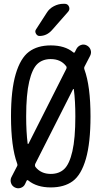

<svg xmlns="http://www.w3.org/2000/svg" viewBox="-20 -980 540 1014"><path d="M315.4 -960H321.3Q337.9 -960 344.2 -945.3Q350.6 -930.7 339.8 -918L253.9 -820.3Q226.6 -790 188.5 -790Q176.8 -790 169.9 -802.2Q163.1 -814.5 169.9 -824.2L226.6 -912.1Q240.2 -934.6 264.6 -947.3Q289.1 -960 315.4 -960ZM248 -668Q205.1 -668 177.7 -642.6Q150.4 -617.2 134.3 -549.3Q118.2 -481.4 118.2 -365.2Q118.2 -284.2 126 -221.7Q126 -219.7 127.9 -219.7Q129.9 -219.7 130.9 -221.7L330.1 -616.2Q334 -625 329.1 -630.9Q300.8 -668 248 -668ZM370.1 -507.8Q370.1 -509.8 368.2 -509.8Q366.2 -509.8 365.2 -507.8L166 -114.3Q163.1 -105.5 167 -98.6Q196.3 -61.5 248 -61.5Q292 -61.5 319.3 -87.4Q346.7 -113.3 362.3 -181.2Q377.9 -249 377.9 -365.2Q377.9 -446.3 370.1 -507.8ZM40 -43.9 69.3 -100.6Q74.2 -107.4 70.3 -117.2Q38.1 -205.1 38.1 -365.2Q38.1 -504.9 63 -588.9Q87.9 -672.9 132.8 -706.5Q177.7 -740.2 248 -740.2Q322.3 -740.2 366.2 -704.1Q372.1 -698.2 376 -706.1L383.8 -721.7Q391.6 -736.3 407.2 -742.2Q422.9 -748 438 -740.2Q453.1 -732.4 458.5 -716.8Q463.9 -701.2 456.1 -685.5L426.8 -628.9Q422.9 -622.1 425.8 -613.3Q458 -525.4 458 -365.2Q458 -225.6 433.6 -141.1Q409.2 -56.6 364.3 -23.4Q319.3 9.8 248 9.8Q174.8 9.8 129.9 -26.4Q124 -32.2 120.1 -24.4L112.3 -7.8Q105.5 6.8 89.4 12.2Q73.2 17.6 58.1 9.8Q43 2 38.1 -13.7Q33.2 -29.3 40 -43.9Z"/></svg>

Font: Rounded Mgen+ 2m regular
Style: Regular
Weight: 400
Designer: [Source Han Sans]
Ryoko NISHIZUKA  (kana & ideographs); Paul D. Hunt (Latin, Greek & Cyrillic); Wenlong ZHANG  (bopomofo
Version: Version 1.059.20150602